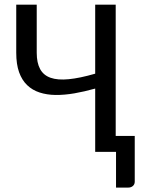

<svg xmlns="http://www.w3.org/2000/svg" viewBox="-20 -662 615 837"><path d="M484.4 -69.3H567.4V129.9Q567.4 141.6 559.3 148.7Q551.3 155.8 538.6 155.8H485.8V0H395V-275.9Q348.1 -262.7 304.4 -255.1Q260.7 -247.6 222.4 -248Q184.1 -248.5 152.6 -258.8Q121.1 -269 98.4 -290.8Q75.7 -312.5 63.2 -347.2Q50.8 -381.8 50.8 -432.1V-641.6H140.1V-432.1Q140.1 -388.2 154.8 -361.1Q169.4 -334 200.4 -323Q231.4 -312 279.5 -316.7Q327.6 -321.3 395 -340.8V-641.6H484.4Z"/></svg>

Font: Carlito
Style: Regular
Weight: 400
Designer: Lukasz Dziedzic
Foundry: tyPoland Lukasz Dziedzic
Version: Version 1.104